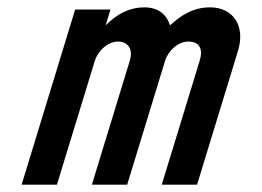

<svg xmlns="http://www.w3.org/2000/svg" viewBox="-20 -502 712 522"><path d="M372.2 -482C334.2 -482 299.2 -465.7 267.2 -433L280.3 -476H184.3L38.8 0H134.8L237.9 -337C245.2 -361 271 -389 300.8 -389C328.9 -389 342.2 -367.5 332.9 -337L229.8 0H325.8L428.9 -337C436.2 -361 462 -389 491.7 -389C522.1 -389 532.8 -369.5 522.9 -337L419.8 0H515.8L627.1 -364C647.9 -431.9 613.6 -482 551.2 -482C503.5 -482 470.8 -459 442.2 -433C432.6 -463 410.4 -482 372.2 -482Z"/></svg>

Font: Din Kursivschrift
Style: Eng
Weight: 400
Version: Version 1.089